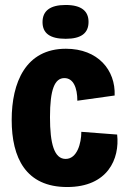

<svg xmlns="http://www.w3.org/2000/svg" viewBox="-20 -739 500 772"><path d="M244 -583C307 -583 336 -606 336 -651C336 -694 308 -719 244 -719C181 -719 151 -695 151 -650C151 -606 180 -583 244 -583ZM250 13C413 13 462 -100 451 -198L307 -209C307 -163 290 -100 244 -100C198 -100 181 -161 181 -268C181 -380 200 -425 239 -425C275 -425 291 -386 291 -334L441 -355C445 -457 374 -543 245 -543C83 -543 27 -407 27 -257C27 -104 84 13 250 13Z"/></svg>

Font: Bricolage Grotesque 10pt Condensed ExtraBold
Style: Regular
Weight: 800
Width: 3
Designer: Mathieu Triay
Foundry: Atelier Triay
Version: Version 1.000;gftools[0.9.29]